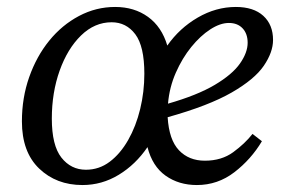

<svg xmlns="http://www.w3.org/2000/svg" viewBox="-20 -519 815 552"><path d="M638 -453Q613 -453 584.5 -434.5Q556 -416 530 -384Q504 -352 485.5 -310Q467 -268 463 -221Q547 -245 597.5 -275Q648 -305 670 -336.5Q692 -368 692 -396Q692 -422 677.5 -437.5Q663 -453 638 -453ZM217 13Q142 13 92.5 -34.5Q43 -82 43 -170Q43 -238 64 -297.5Q85 -357 121.5 -402Q158 -447 207 -473Q256 -499 311 -499Q366 -499 405.5 -470.5Q445 -442 461 -388Q496 -438 548.5 -468.5Q601 -499 658 -499Q709 -499 737 -473.5Q765 -448 765 -404Q765 -369 738.5 -330Q712 -291 646 -253Q580 -215 462 -182Q466 -117 494.5 -87Q523 -57 569 -57Q617 -57 650.5 -81.5Q684 -106 706 -134L733 -113Q702 -61 654 -24Q606 13 546 13Q494 13 456 -14Q418 -41 404 -96Q370 -46 321.5 -16.5Q273 13 217 13ZM227 -31Q265 -31 295.5 -54Q326 -77 348.5 -116.5Q371 -156 383 -205.5Q395 -255 395 -307Q395 -386 369 -420.5Q343 -455 301 -455Q252 -455 213 -417Q174 -379 151.5 -316Q129 -253 129 -178Q129 -101 156.5 -66Q184 -31 227 -31Z"/></svg>

Font: Source Serif 4 SmText
Style: Italic
Weight: 400
Italic angle: -12°
Designer: Frank Grießhammer
Foundry: Adobe
Version: Version 4.005;hotconv 1.1.0;makeotfexe 2.6.0